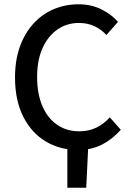

<svg xmlns="http://www.w3.org/2000/svg" viewBox="-20 -687 614 895"><path d="M294 188V0L392 -18L382 188ZM343 12Q260 12 193.5 -27.5Q127 -67 88.5 -143Q50 -219 50 -326Q50 -406 72.5 -469Q95 -532 135.5 -576.5Q176 -621 230 -644Q284 -667 346 -667Q406 -667 453.5 -643Q501 -619 530 -585L476 -524Q451 -551 419 -565.5Q387 -580 348 -580Q291 -580 247 -549Q203 -518 178 -462Q153 -406 153 -329Q153 -251 177 -194Q201 -137 245.5 -106Q290 -75 349 -75Q394 -75 429 -92Q464 -109 492 -140L543 -82Q503 -37 454.5 -12.5Q406 12 343 12Z"/></svg>

Font: Source Sans 3 Medium
Style: Regular
Weight: 500
Designer: Paul D. Hunt
Foundry: Adobe
Version: Version 3.052;hotconv 1.1.0;makeotfexe 2.6.0